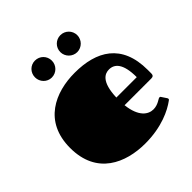

<svg xmlns="http://www.w3.org/2000/svg" viewBox="-193 -861 1025 1025"><g transform="rotate(-45 320.0 -348.0)"><path d="M487 -81C449 -81 404 -109 393 -206H595C609 -206 614 -213 614 -225V-252C614 -449 490 -517 327 -517C180 -517 26 -450 26 -250C26 -48 180 17 327 17C452 17 535 -25 577 -56C580 -58 583 -60 583 -64C583 -66 583 -68 581 -71L563 -98C560 -103 559 -104 553 -104C546 -104 522 -81 487 -81ZM391 -266C395 -383 439 -400 469 -400C510 -400 545 -370 545 -266ZM160 -649C160 -614 188 -585 223 -585C259 -585 287 -614 287 -649C287 -685 259 -713 223 -713C188 -713 160 -685 160 -649ZM351 -649C351 -614 380 -585 415 -585C450 -585 479 -614 479 -649C479 -685 450 -713 415 -713C380 -713 351 -685 351 -649Z"/></g></svg>

Font: Fascinate
Style: Regular
Weight: 900
Designer: Astigmatic (AOETI)
Foundry: Astigmatic (AOETI)
Version: Version 1.000